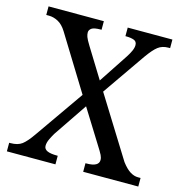

<svg xmlns="http://www.w3.org/2000/svg" viewBox="-106 -812 871 909"><g transform="rotate(15 330.0 -357.0)"><path d="M8 0V-42H14Q50 -42 70.5 -57.5Q91 -73 118 -112L285 -351L120 -619Q102 -648 79.5 -660Q57 -672 34 -672H21V-714H292V-672H289Q255 -672 243.5 -663.5Q232 -655 232 -643Q232 -633 236 -621.5Q240 -610 256 -584L346 -438L441 -582Q452 -599 459 -614.5Q466 -630 466 -643Q466 -661 450.5 -666.5Q435 -672 412 -672H409V-714H628V-672H619Q590 -672 569.5 -656.5Q549 -641 520 -600L375 -391L559 -95Q581 -66 600.5 -54Q620 -42 639 -42H652V0H382V-42H387Q447 -42 447 -75Q447 -86 441 -98.5Q435 -111 414 -144L315 -303L204 -139Q196 -126 187 -107.5Q178 -89 178 -73Q178 -57 194 -49.5Q210 -42 243 -42H246V0Z"/></g></svg>

Font: Noto Serif NP Hmong
Style: Regular
Weight: 400
Designer: Dalton Maag Ltd
Foundry: Dalton Maag Ltd
Version: Version 1.001